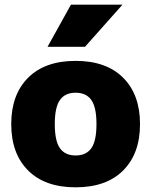

<svg xmlns="http://www.w3.org/2000/svg" viewBox="-20 -790 646 820"><path d="M343 -590H183L283 -770H503ZM100 -458Q172 -530 303 -530Q434 -530 506 -458Q578 -386 578 -260Q578 -134 506 -62Q434 10 303 10Q172 10 100 -62Q28 -134 28 -260Q28 -386 100 -458ZM236 -157Q258 -126 303 -126Q348 -126 370 -157Q392 -188 392 -260Q392 -332 370 -363Q348 -394 303 -394Q258 -394 236 -363Q214 -332 214 -260Q214 -188 236 -157Z"/></svg>

Font: M PLUS 1p Black
Style: Regular
Weight: 900
Version: Version 1.061